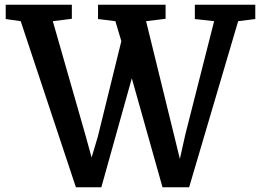

<svg xmlns="http://www.w3.org/2000/svg" viewBox="-20 -778 1097 807"><path d="M4 -698V-758H282V-699L202 -689L340 -207L365 -116L391 -203L490 -605L465 -689L392 -698V-758H676V-699L594 -689L714 -200L736 -110L759 -213L880 -689L799 -698V-758H1053V-698L981 -689L775 9H663L534 -449L406 9H299L67 -689Z"/></svg>

Font: Martel
Style: Bold
Weight: 700
Designer: Dan Reynolds
Foundry: Dan Reynolds
Version: Version 1.001; ttfautohint (v1.1) -l 5 -r 5 -G 72 -x 0 -D la